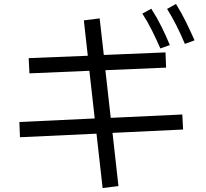

<svg xmlns="http://www.w3.org/2000/svg" viewBox="-20 -873 1040 971"><path d="M915 -651Q894 -701 872 -744.5Q850 -788 825 -828L870 -853Q898 -808 921 -761Q944 -714 964 -669ZM791 -628Q769 -678 747.5 -721Q726 -764 700 -804L745 -829Q774 -784 797 -737.5Q820 -691 839 -645ZM579 68 499 78 468 -197 81 -179 78 -256 459 -274 432 -515 129 -502 125 -579 424 -591 404 -770 484 -780 505 -595 817 -608 820 -531 513 -518 540 -277 902 -294 906 -218 549 -201Z"/></svg>

Font: Murecho
Style: Regular
Weight: 400
Designer: Neil Summerour
Foundry: Positype
Version: Version 1.010; ttfautohint (v1.8.3)